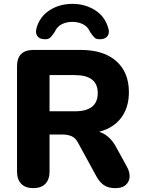

<svg xmlns="http://www.w3.org/2000/svg" viewBox="-20 -963 740 992"><path d="M236 -388H367Q485 -388 485 -482Q485 -575 367 -575H236ZM203 -761Q181 -763 171.5 -779Q162 -795 169 -819Q186 -878 237 -910.5Q288 -943 354 -943Q420 -943 471 -910.5Q522 -878 539 -819Q547 -795 537 -779Q527 -763 505 -761Q478 -757 466 -771Q454 -785 446 -797Q433 -826 408.5 -838Q384 -850 354 -850Q324 -850 299.5 -838Q275 -826 262 -797Q254 -785 242 -771Q230 -757 203 -761ZM152 9Q111 9 89.5 -13.5Q68 -36 68 -77V-620Q68 -705 153 -705H397Q516 -705 581 -647Q646 -589 646 -487Q646 -408 606.5 -355Q567 -302 492 -282Q545 -266 579 -205L636 -101Q651 -74 649.5 -49Q648 -24 630 -7.5Q612 9 576 9Q540 9 517.5 -6Q495 -21 478 -52L384 -224Q371 -250 350.5 -259Q330 -268 302 -268H236V-77Q236 -36 214.5 -13.5Q193 9 152 9Z"/></svg>

Font: Chiron GoRound TC EB
Style: Regular
Weight: 700
Designer: Ryoko NISHIZUKA 西塚涼子 (kana, bopomofo & ideographs); Paul D. Hunt (Latin, Greek & Cyrillic); Sandoll Communications 산돌커뮤니
Foundry: Adobe
Version: Version 1.000;hotconv 1.1.1;makeotfexe 2.6.0